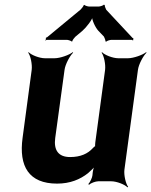

<svg xmlns="http://www.w3.org/2000/svg" viewBox="-20 -778 649 824"><path d="M281 -104C230 -104 210 -134 217 -186L257 -478C260 -502 280 -539 294 -552L292 -554C277 -542 238 -528 214 -528H173C149 -528 114 -542 103 -554L101 -552C111 -539 119 -502 116 -478L77 -187C60 -64 104 10 225 10C281 10 324 -8 358 -35C369 -45 386 -60 391 -70L388 -72C382 -62 378 -43 377 -29V-27C376 -15 366 5 359 12L362 15C369 8 390 0 402 0H457C481 0 516 14 527 26L530 24C520 11 511 -26 514 -50L572 -478C575 -502 595 -539 609 -552L607 -554C592 -542 553 -528 529 -528H488C464 -528 429 -542 418 -554L416 -552C426 -539 434 -502 431 -478L389 -167C389 -164 387 -150 389 -148L392 -152C390 -153 380 -145 379 -143C357 -118 325 -104 281 -104ZM549 -615 436 -736C434 -740 428 -753 430 -756L426 -758C423 -754 409 -750 404 -750H362C357 -750 344 -754 342 -757L339 -756C340 -753 329 -740 326 -737L182 -618C181 -617 179 -617 178 -617L176 -614C176 -613 178 -612 178 -611C178 -609 175 -607 174 -606L176 -604C177 -605 179 -607 181 -607H267C272 -607 285 -603 287 -600L291 -601C289 -604 300 -617 303 -620L334 -646C351 -661 377 -694 379 -710H375C373 -694 389 -660 402 -646L426 -621C428 -617 434 -604 432 -601L436 -599C438 -603 453 -607 458 -607H547C548 -607 549 -605 550 -604L553 -607C552 -608 551 -609 551 -610C551 -611 552 -611 553 -612L551 -615Z"/></svg>

Font: Asimov
Style: EdgeIt
Weight: 500
Designer: Google
Version: Version 2.000980: 2014